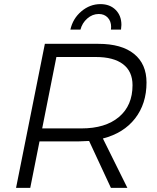

<svg xmlns="http://www.w3.org/2000/svg" viewBox="-20 -913 764 933"><path d="M480 -240 599 0H519L413 -228Q381 -226 364 -226H172L127 0H58L198 -700H458Q571 -700 631.5 -651Q692 -602 692 -512Q692 -409 636.5 -337.5Q581 -266 480 -240ZM624 -499Q624 -566 578 -601Q532 -636 446 -636H254L185 -289H376Q492 -289 558 -344.5Q624 -400 624 -499ZM520 -782Q520 -810 503.5 -827.5Q487 -845 460 -845Q429 -845 404 -823Q379 -801 371 -769H322Q334 -823 375.5 -858Q417 -893 468 -893Q514 -893 542 -865Q570 -837 570 -792Q570 -785 568 -769H519Q520 -773 520 -782Z"/></svg>

Font: Gontserrat Light
Style: Italic
Weight: 300
Italic angle: -11.3°
Designer: Julieta Ulanovsky
Foundry: Julieta Ulanovsky
Version: Version 6.001